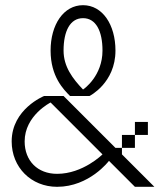

<svg xmlns="http://www.w3.org/2000/svg" viewBox="-20 -720 640 740"><path d="M500 0H575L450 -125V-150H425L225 -350H150C150 -350 25 -300 25 -175C25 -75 100 0 200 0C325 0 400 -100 400 -100ZM75 -175C75 -275 175 -325 175 -325L375 -125C375 -125 300 -50 200 -50C125 -50 75 -100 75 -175ZM175 -525C175 -425 225 -375 250 -350H325C325 -350 425 -400 425 -525C425 -625 375 -700 300 -700C225 -700 175 -625 175 -525ZM225 -525C225 -600 250 -650 300 -650C350 -650 375 -600 375 -525C375 -428 305 -378 300 -375C260 -417 225 -463 225 -525ZM450 -150H500V-200H450ZM500 -200H550V-250H500Z"/></svg>

Font: LS-VG5000 Light Shifted
Style: Regular
Weight: 400
Designer: Justin Bihan, 2021
Foundry: Justin Bihan, 2021
Version: Version 1.000;Glyphs 3.1.2 (3151)